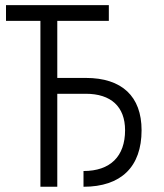

<svg xmlns="http://www.w3.org/2000/svg" viewBox="-20 -713 626 733"><path d="M298.8 0C442.4 0 520.5 -76.2 520.5 -215.8C520.5 -345.2 445.3 -415.5 307.6 -415.5H198.7V-633.3H395.5V-693.4H2.9V-633.3H134.3V0H198.7V-355H307.6C403.8 -355 457.5 -305.7 457.5 -215.8C457.5 -115.7 400.9 -60.1 298.8 -60.1Z"/></svg>

Font: Cascadia Mono NF Light
Style: Regular
Weight: 300
Monospace: yes
Designer: Aaron Bell
Foundry: Saja Typeworks
Version: Version 2404.023